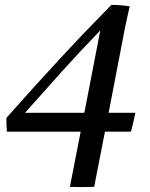

<svg xmlns="http://www.w3.org/2000/svg" viewBox="-20 -646 611 783"><path d="M514 -109H408L364 116Q339 117 314 117Q289 117 265 116L309 -109H8Q7 -123 6.5 -137Q6 -151 6 -165Q114 -287 217.5 -399Q321 -511 434 -626Q475 -626 509 -620Q500 -582 496 -562.5Q492 -543 489 -529L423 -186H532Q528 -166 523.5 -146.5Q519 -127 514 -109ZM324 -186 389 -522Q307 -437 233 -355Q159 -273 82 -186Z"/></svg>

Font: Castoro
Style: Italic
Weight: 400
Italic angle: -11°
Designer: John Hudson with Paul Hanslow, assisted by Kaja Sojewska.
Foundry: Tiro Typeworks Ltd.
Version: Version 2.04